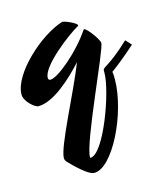

<svg xmlns="http://www.w3.org/2000/svg" viewBox="-176 -358 678 777"><g transform="rotate(-15 163.0 30.0)"><path d="M383 -144C292 -58 268 -63 268 -48V-38C268 40 181 279 125 279C123 279 123 278 123 276C123 213 289 -132 287 -159C287 -172 246 -230 234 -230C232 -230 232 -229 231 -228C180 -151 82 -68 50 -68C44 -68 41 -72 41 -78C41 -128 171 -226 213 -249C215 -250 215 -251 215 -252C215 -261 169 -282 156 -282C63 -254 -79 -127 -79 -40C-79 -11 -39 23 -25 23C39 23 119 -51 172 -109C124 12 20 205 20 252C20 260 23 264 26 268C43 286 97 341 122 342C201 346 302 137 302 -3C302 -14 302 -25 300 -34C353 -72 405 -120 405 -120Z"/></g></svg>

Font: Yesteryear
Style: Regular
Weight: 400
Designer: Astigmatic (AOETI)
Foundry: Astigmatic (AOETI)
Version: Version 1.000